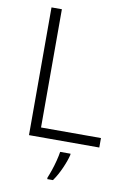

<svg xmlns="http://www.w3.org/2000/svg" viewBox="-100 -775 716 1057"><g transform="rotate(10 257.5 -246.5)"><path d="M100 0V-714H158V-53H493V0ZM343 68Q335 101 316 144Q297 187 273 221H241V212Q248 196 257.5 168.5Q267 141 274.5 111.5Q282 82 285 61H343Z"/></g></svg>

Font: Noto Traditional Nushu Light
Style: Regular
Weight: 300
Designer: LIU Zhao
Foundry: LiuZhao Studio
Version: Version 2.003; ttfautohint (v1.8.4.7-5d5b)